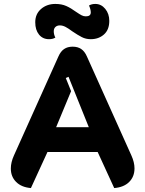

<svg xmlns="http://www.w3.org/2000/svg" viewBox="-20 -946 738 975"><path d="M35 -90Q35 -122 51 -157L277 -660Q288 -685 305.5 -697Q323 -709 349 -709Q375 -709 392.5 -697Q410 -685 421 -660L647 -157Q663 -122 663 -91Q663 -49 636 -22Q609 5 560 9L476 -174H221L137 9Q89 5 62 -22Q35 -49 35 -90ZM431 -300 328 -556 314 -550 341 -483 265 -300ZM159 -833Q159 -875 188.5 -900.5Q218 -926 261 -926Q293 -926 316.5 -915.5Q340 -905 366 -886Q385 -873 395 -868Q405 -863 416 -863Q441 -863 441 -883Q441 -898 432 -918Q445 -926 464 -926Q494 -926 514.5 -901Q535 -876 535 -840Q535 -795 508 -771Q481 -747 441 -747Q416 -747 395.5 -757.5Q375 -768 347 -787Q327 -802 312.5 -809.5Q298 -817 284 -817Q270 -817 261.5 -809Q253 -801 253 -787Q253 -771 261 -755Q248 -747 229 -747Q197 -747 178 -770.5Q159 -794 159 -833Z"/></svg>

Font: K2D ExtraBold
Style: Regular
Weight: 800
Designer: Katatrad Aksorn Co.,Ltd.
Foundry: Cadson Demak Co.,Ltd.
Version: Version 1.000; ttfautohint (v1.6)